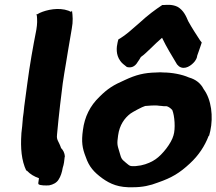

<svg xmlns="http://www.w3.org/2000/svg" viewBox="-20 -782 911 808"><path d="M131 -719 135 -718C137 -696 137 -682 133 -657C119 -586 105 -508 95 -431L82 -334C81 -316 78 -301 76 -284V-282C74 -260 73 -241 70 -221V-219C66 -159 70 -107 91 -63C91 -63 93 -65 93 -65C93 -65 94 -63 94 -63C107 -49 124 -39 144 -32L141 -11L142 -7C148 -1 174 -1 187 -2C203 -5 219 -13 227 -27C235 -39 241 -57 244 -76C249 -90 251 -108 252 -120L253 -124C252 -138 246 -150 237 -159C227 -189 217 -192 220 -215V-216C224 -257 228 -300 233 -341L244 -431C248 -461 253 -487 258 -518L266 -567C271 -598 277 -630 282 -661C288 -692 286 -716 283 -737C283 -737 279 -732 279 -732C279 -732 268 -737 268 -737C227 -752 177 -741 148 -728Z M329 -235C322 -185 326 -159 341 -121C355 -80 375 -58 410 -32C445 -7 480 8 540 6C579 6 612 -1 645 -14C703 -34 736 -54 779 -94C816 -128 842 -168 858 -210L860 -211L865 -231C878 -291 870 -363 837 -407C825 -431 804 -448 775 -456C746 -469 703 -477 667 -477C659 -478 652 -478 639 -477C586 -476 552 -467 505 -445C457 -424 433 -409 399 -375C359 -337 336 -290 329 -235ZM475 -604C470 -583 467 -552 486 -526C492 -517 502 -509 514 -500C530 -496 547 -499 560 -522C571 -537 571 -541 574 -543C596 -558 631 -597 662 -623C680 -585 704 -546 725 -511L728 -508L733 -503C758 -485 787 -508 799 -523C804 -530 809 -537 810 -548C815 -561 820 -577 825 -591L829 -603L822 -612C805 -638 788 -664 772 -693C763 -714 753 -738 728 -753H727L726 -754C702 -765 678 -761 671 -761H663C633 -741 604 -720 566 -685C531 -654 509 -635 488 -622L478 -616ZM477 -212C483 -256 504 -285 529 -304C537 -310 579 -333 591 -336C597 -337 634 -339 640 -338H642C643 -338 653 -336 662 -336C662 -336 667 -335 671 -335H681C687 -334 697 -328 705 -319C715 -295 719 -240 710 -212C701 -179 664 -132 635 -112C621 -102 598 -91 573 -86C568 -85 558 -84 551 -83C526 -82 527 -83 510 -97C491 -113 491 -113 483 -141C473 -174 472 -175 477 -212Z"/></svg>

Font: Hussar Pisanka
Style: BlkKur
Weight: 700
Designer: Robert Jablonski
Foundry: Cannot Into Space Fonts
Version: Version 1.070